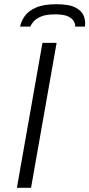

<svg xmlns="http://www.w3.org/2000/svg" viewBox="-20 -889 423 909"><path d="M60 0 181 -686H248L127 0ZM75 -763Q80 -788 97 -812.5Q114 -837 150 -853Q186 -869 247 -869Q308 -869 338 -853Q368 -837 377 -812.5Q386 -788 382 -763H336Q337 -774 330 -787.5Q323 -801 303 -811Q283 -821 241 -821Q199 -821 175 -811Q151 -801 139.5 -787.5Q128 -774 123 -763Z"/></svg>

Font: Archivo SemiExpanded ExtraLight
Style: Italic
Weight: 250
Width: 6
Italic angle: -10°
Designer: Hector Gatti
Foundry: Omnibus-Type
Version: Version 2.001